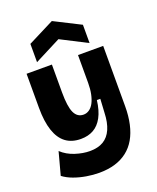

<svg xmlns="http://www.w3.org/2000/svg" viewBox="-171 -873 942 1154"><g transform="rotate(-20 300.0 -296.5)"><path d="M260 181Q222 181 180 174Q138 167 101 153.5Q64 140 36 119L75 -26Q110 7 159.5 23Q209 39 253 39Q305 39 339.5 18.5Q374 -2 392.5 -44Q411 -86 413 -148L418 -235H396Q388 -170 365.5 -128.5Q343 -87 308.5 -67.5Q274 -48 227 -48Q169 -48 130.5 -77Q92 -106 72.5 -164.5Q53 -223 53 -310V-528H215V-350Q215 -259 233.5 -219.5Q252 -180 292 -180Q312 -180 329 -192Q346 -204 357.5 -226Q369 -248 375.5 -279.5Q382 -311 382 -350V-528H543V-142Q543 -80 531.5 -28.5Q520 23 497.5 62Q475 101 441 127.5Q407 154 362 167.5Q317 181 260 181ZM136 -572V-689L304 -774L472 -689V-572L304 -658Z"/></g></svg>

Font: Bricolage Grotesque 24pt ExtraBold
Style: Regular
Weight: 800
Designer: Mathieu Triay
Foundry: Atelier Triay
Version: Version 1.001;gftools[0.9.33.dev8+g029e19f]